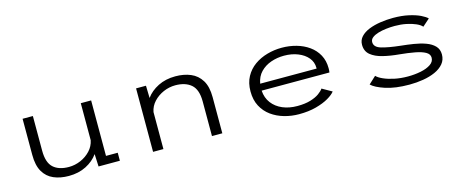

<svg xmlns="http://www.w3.org/2000/svg" viewBox="-33 -981 3565 1461"><g transform="rotate(-15 1750.0 -250.0)"><path d="M377.5 11.5Q310.5 11.5 258.8 -10.8Q207 -33 178 -82.8Q149 -132.5 149 -215.5V-500H230V-227Q230 -133.5 273 -94Q316 -54.5 395.5 -54.5Q443.5 -54.5 488.8 -74Q534 -93.5 566.2 -128.2Q598.5 -163 607.5 -208.5V-500H689V-63H781.5V0H613.5L609 -98.5Q574.5 -49.5 514.8 -19Q455 11.5 377.5 11.5Z M1043 0V-500H1121L1123.5 -403Q1158.5 -451.5 1218.2 -481.5Q1278 -511.5 1354.5 -511.5Q1422 -511.5 1474.8 -489.2Q1527.5 -467 1558 -417.2Q1588.5 -367.5 1588.5 -284.5V0H1507V-273Q1507 -366.5 1461.5 -406Q1416 -445.5 1336.5 -445.5Q1288.5 -445.5 1243.2 -426Q1198 -406.5 1165.5 -371.8Q1133 -337 1124.5 -291.5V0Z M2191.5 11Q2132 11 2075.8 -5Q2019.5 -21 1975 -53.2Q1930.5 -85.5 1904.2 -135Q1878 -184.5 1878 -252Q1878 -318.5 1904.8 -367.5Q1931.5 -416.5 1976.5 -448.5Q2021.5 -480.5 2077.5 -496.2Q2133.5 -512 2192.5 -512Q2252.5 -512 2307.5 -496.5Q2362.5 -481 2405.5 -450.2Q2448.5 -419.5 2473.2 -374Q2498 -328.5 2498 -269Q2498 -249 2495.5 -236H1961.5Q1965.5 -178 1996.8 -137Q2028 -96 2079.2 -74.2Q2130.5 -52.5 2194.5 -52.5Q2255.5 -52.5 2298.5 -65.5Q2341.5 -78.5 2367.8 -97.5Q2394 -116.5 2405 -133.5L2482 -90Q2465 -67.5 2425.2 -44.2Q2385.5 -21 2326.2 -5Q2267 11 2191.5 11ZM2194 -449Q2139.5 -449 2090.8 -432Q2042 -415 2008 -380Q1974 -345 1964.5 -290H2409V-296.5Q2409 -341.5 2380.5 -375.8Q2352 -410 2303.2 -429.5Q2254.5 -449 2194 -449Z M3061.5 11Q2949 11 2872.8 -14.2Q2796.5 -39.5 2767.5 -68.5L2824.5 -121.5Q2840 -104.5 2875.8 -88.5Q2911.5 -72.5 2960.5 -62.2Q3009.5 -52 3065.5 -52Q3119.5 -52 3167.5 -61.8Q3215.5 -71.5 3245.8 -92Q3276 -112.5 3276 -144Q3276 -172 3246.5 -188.8Q3217 -205.5 3165 -215.2Q3113 -225 3045 -231.5Q2976.5 -237.5 2918.2 -251.8Q2860 -266 2824.8 -295Q2789.5 -324 2789.5 -375Q2789.5 -412 2814 -438.2Q2838.5 -464.5 2879.2 -480.8Q2920 -497 2969.8 -504.5Q3019.5 -512 3069.5 -512Q3138.5 -512 3192.2 -500Q3246 -488 3281.5 -470.8Q3317 -453.5 3332.5 -437.5L3276 -387.5Q3262.5 -404 3231.2 -418Q3200 -432 3157.2 -440.8Q3114.5 -449.5 3066.5 -449.5Q3033.5 -449.5 2999 -445.5Q2964.5 -441.5 2935.2 -432.8Q2906 -424 2887.8 -409.8Q2869.5 -395.5 2869.5 -374.5Q2869.5 -334.5 2924 -318.5Q2978.5 -302.5 3071.5 -292.5Q3121.5 -287.5 3172.2 -279.5Q3223 -271.5 3265 -256.2Q3307 -241 3332.5 -214.8Q3358 -188.5 3358 -147.5Q3358 -105 3332.8 -74.8Q3307.5 -44.5 3265 -25.5Q3222.5 -6.5 3169.8 2.2Q3117 11 3061.5 11Z"/></g></svg>

Font: Trispace SemiExpanded Light
Style: Regular
Weight: 300
Width: 6
Designer: Tyler Finck
Foundry: Etcetera Type Company
Version: Version 1.210; ttfautohint (v1.8.3)